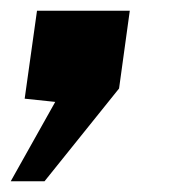

<svg xmlns="http://www.w3.org/2000/svg" viewBox="-56 -185 358 358"><path d="M47 5 -10 -1 13 -165H186L166 -20L27 153H-36Z"/></svg>

Font: Morrison ExtraBold
Style: Regular
Weight: 800
Designer: Pablo Impallari, Rodrigo Fuenzalida (Modified by Dan O. Williams)
Version: Version 0.03;June 6, 2019;FontCreator 11.5.0.2425 64-bit; tt